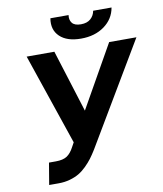

<svg xmlns="http://www.w3.org/2000/svg" viewBox="-98 -997 923 1086"><g transform="rotate(-10 363.5 -454.0)"><path d="M95.5 9.9 116.5 -115.1H155.9Q197.8 -115.1 220.5 -130.3Q243.3 -145.6 261 -180L274.1 -203.8L96.2 -727.3H255.3L367.5 -369.3L570 -727.3H726.6L379.6 -142.8Q362.6 -115.4 347.7 -95.5Q332.7 -75.6 311.3 -54.5Q289.8 -33.4 267.4 -20.2Q245 -7.1 214.8 1.4Q184.7 9.9 149.9 9.9ZM511.7 -917.6H617.2Q606.2 -853 551.8 -813.6Q497.5 -774.1 417.6 -774.1Q337 -774.1 296 -813.4Q255 -852.6 266 -917.6H370.4Q366.1 -890.3 380.3 -872.2Q394.5 -854 430.8 -854Q466.3 -854 486.5 -872Q506.7 -889.9 511.7 -917.6Z"/></g></svg>

Font: Karasuma Gothic
Style: Bold Italic
Weight: 700
Italic angle: 9.39998°
Designer: Rasmus Andersson / Ryoko Nishizuka
Foundry: Genbu
Version: Version 1.00